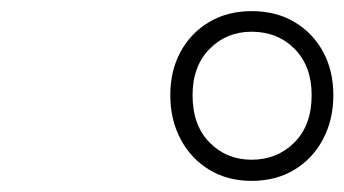

<svg xmlns="http://www.w3.org/2000/svg" viewBox="-20 -1055 619 345"><path d="M432 -730Q389 -730 356 -750Q323 -770 304.5 -805Q286 -840 286 -884Q286 -928 304.5 -962Q323 -996 356 -1015.5Q389 -1035 432 -1035Q476 -1035 509 -1015.5Q542 -996 560.5 -962Q579 -928 579 -884Q579 -840 560.5 -805Q542 -770 509 -750Q476 -730 432 -730ZM432 -768Q478 -768 509 -799Q540 -830 540 -884Q540 -936 509.5 -967Q479 -998 432 -998Q387 -998 356.5 -967Q326 -936 326 -884Q326 -830 356.5 -799Q387 -768 432 -768Z"/></svg>

Font: Playwrite CO Thin
Style: Regular
Weight: 250
Version: Version 1.002